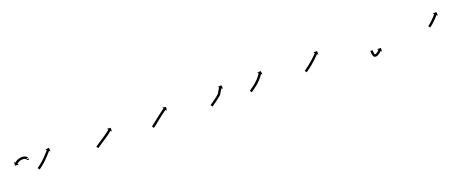

<svg xmlns="http://www.w3.org/2000/svg" viewBox="54 -922 3777 1587"><g transform="rotate(-20 1942.0 -128.5)"><path d="M215.5 -207C215.5 -207.1 215.5 -207.2 215.5 -207.2L195.5 -206.8C195.5 -206.4 195.5 -206.1 195.5 -205.7C195.5 -205.7 195.6 -205.6 195.6 -205.5C195.6 -205.4 195.6 -205.2 195.6 -205.2C195.9 -202.6 195.4 -212.2 198 -212.9C207.4 -215.7 212.6 -216.2 215 -209.5C215.5 -208 215.1 -209.1 215.1 -209.4C215.1 -209.4 215 -209.5 215 -209.7C214.9 -209.8 214.9 -210 214.9 -210C214.4 -211.4 213.8 -212.8 213.2 -214.2C213.2 -214.2 213.1 -214.4 213 -214.5C212.9 -214.7 212.9 -214.8 212.9 -214.8C211.7 -216.9 210.4 -218.8 209 -220.7C209 -220.7 208.9 -220.8 208.8 -220.9C208.7 -221.1 208.5 -221.2 208.5 -221.2C206.6 -223.4 204.5 -225.4 202.3 -227.3C202.3 -227.3 202.2 -227.4 202 -227.5C201.9 -227.7 201.7 -227.8 201.7 -227.8C199 -229.7 196.1 -231.5 193.1 -233C193.1 -233 192.9 -233.1 192.7 -233.2C192.5 -233.2 192.4 -233.3 192.4 -233.3C188.8 -234.8 185.2 -236 181.5 -236.9C181.5 -236.9 181.3 -236.9 181.2 -237C181 -237 180.8 -237 180.8 -237C176.7 -237.8 172.5 -238.2 168.3 -238.5C168.3 -238.5 168.2 -238.5 168 -238.5C167.9 -238.5 167.8 -238.5 167.8 -238.5C163.2 -238.5 158.6 -238.4 154.1 -238C154.1 -238 153.9 -238 153.8 -238C153.7 -237.9 153.6 -237.9 153.6 -237.9C149.3 -237.4 145 -236.6 140.7 -235.7C140.7 -235.7 140.6 -235.6 140.5 -235.6C140.4 -235.6 140.3 -235.6 140.3 -235.6C136.4 -234.5 132.5 -233.2 128.7 -231.8C128.7 -231.8 128.6 -231.8 128.5 -231.7C128.4 -231.7 128.3 -231.7 128.3 -231.7C125 -230.2 121.7 -228.7 118.4 -227C118.4 -227 118.4 -227 118.3 -226.9C118.2 -226.9 118.1 -226.9 118.1 -226.9C115.4 -225.3 112.7 -223.7 110.1 -222C110.1 -222 110.1 -222 110 -221.9C110 -221.9 109.9 -221.9 109.9 -221.9C107.9 -220.5 105.9 -219 104 -217.6C104 -217.6 103.9 -217.5 103.9 -217.5C103.9 -217.5 103.8 -217.5 103.8 -217.5C102.6 -216.5 101.4 -215.5 100.1 -214.5C100.1 -214.5 100.1 -214.4 100.1 -214.4C100.1 -214.4 100.1 -214.4 100.1 -214.4C99.7 -214 99.2 -213.7 98.8 -213.3L90.2 -223.3L87.8 -190.6L120.5 -188.2L111.9 -198.2C112.3 -198.5 112.7 -198.8 113.1 -199.2C113.1 -199.2 113 -199.2 113 -199.2C113 -199.1 113 -199.1 113 -199.1C114.1 -200 115.1 -200.9 116.2 -201.8C116.2 -201.8 116.2 -201.7 116.2 -201.7C116.1 -201.7 116.1 -201.7 116.1 -201.7C117.8 -202.9 119.5 -204.2 121.3 -205.4C121.3 -205.4 121.2 -205.4 121.2 -205.3C121.1 -205.3 121.1 -205.3 121.1 -205.3C123.3 -206.7 125.6 -208.1 128 -209.5C128 -209.5 127.9 -209.4 127.8 -209.4C127.7 -209.3 127.7 -209.3 127.7 -209.3C130.4 -210.7 133.3 -212 136.1 -213.3C136.1 -213.3 136 -213.2 135.9 -213.2C135.8 -213.1 135.7 -213.1 135.7 -213.1C139 -214.3 142.2 -215.4 145.6 -216.3C145.6 -216.3 145.5 -216.2 145.3 -216.2C145.2 -216.2 145.1 -216.2 145.1 -216.2C148.8 -217 152.5 -217.6 156.2 -218.1C156.2 -218.1 156.1 -218.1 155.9 -218.1C155.8 -218.1 155.7 -218 155.7 -218C159.7 -218.4 163.7 -218.5 167.7 -218.5C167.7 -218.5 167.5 -218.5 167.4 -218.5C167.3 -218.5 167.2 -218.5 167.2 -218.5C170.6 -218.3 173.9 -218 177.3 -217.3C177.3 -217.3 177.1 -217.4 176.9 -217.4C176.8 -217.5 176.6 -217.5 176.6 -217.5C179.4 -216.8 182.1 -215.9 184.7 -214.8C184.7 -214.8 184.5 -214.9 184.4 -215C184.2 -215.1 184 -215.2 184 -215.2C186.1 -214.1 188.1 -212.9 190 -211.6C190 -211.6 189.9 -211.7 189.7 -211.8C189.5 -211.9 189.4 -212 189.4 -212C190.9 -210.8 192.2 -209.5 193.5 -208C193.5 -208 193.4 -208.2 193.3 -208.3C193.2 -208.5 193 -208.6 193 -208.6C193.9 -207.5 194.7 -206.3 195.4 -205.1C195.4 -205.1 195.3 -205.2 195.2 -205.4C195.2 -205.5 195.1 -205.7 195.1 -205.7C195.4 -205.1 195.7 -204.4 195.9 -203.8C195.9 -203.8 195.8 -204 195.8 -204.1C195.7 -204.3 195.7 -204.4 195.7 -204.4C198.4 -194 216.9 -195 215.5 -207.5C215.5 -207.5 215.5 -207.4 215.5 -207.2C215.5 -207.1 215.5 -207 215.5 -207Z M258.1 -108.8C257.6 -108.5 257.1 -108.1 256.5 -107.8L268 -91.4C268.5 -91.7 269 -92.1 269.6 -92.5L269.6 -92.5L269.6 -92.5C271.1 -93.5 272.5 -94.6 274 -95.6L274 -95.6L274 -95.6C276.3 -97.3 278.6 -98.9 280.8 -100.6C280.8 -100.6 280.8 -100.6 280.8 -100.6C280.9 -100.6 280.9 -100.6 280.9 -100.6C283.8 -102.8 286.7 -105 289.6 -107.2C289.6 -107.2 289.6 -107.2 289.6 -107.2C289.6 -107.2 289.6 -107.2 289.6 -107.2C293 -109.9 296.4 -112.6 299.7 -115.2C299.7 -115.2 299.7 -115.3 299.8 -115.3C299.8 -115.3 299.8 -115.3 299.8 -115.3C303.5 -118.3 307.2 -121.4 310.9 -124.5C310.9 -124.5 310.9 -124.5 310.9 -124.6C310.9 -124.6 310.9 -124.6 310.9 -124.6C314.8 -127.9 318.7 -131.3 322.5 -134.8C322.5 -134.8 322.5 -134.8 322.5 -134.8C322.5 -134.8 322.6 -134.8 322.6 -134.8C326.5 -138.4 330.4 -142 334.2 -145.7C334.2 -145.7 334.3 -145.7 334.3 -145.7C334.3 -145.7 334.3 -145.8 334.3 -145.8C338.1 -149.4 341.9 -153.2 345.7 -156.9C345.7 -156.9 345.7 -157 345.7 -157C345.8 -157 345.8 -157 345.8 -157C349.4 -160.7 353 -164.4 356.6 -168.1C356.6 -168.1 356.6 -168.1 356.6 -168.2C356.6 -168.2 356.6 -168.2 356.6 -168.2C360 -171.7 363.3 -175.3 366.6 -178.8L366.6 -178.9L366.6 -178.9C369.6 -182.1 372.5 -185.3 375.4 -188.6L375.5 -188.6L375.5 -188.6C377.9 -191.4 380.4 -194.2 382.9 -197L382.9 -197L382.9 -197C384.8 -199.2 386.7 -201.3 388.6 -203.5C389.9 -204.9 391.1 -206.3 392.3 -207.7C392.8 -208.2 393.2 -208.7 393.6 -209.2L403.5 -200.5L401.4 -233.2L368.7 -231.1L378.6 -222.4C378.2 -221.9 377.7 -221.4 377.3 -220.9C376.1 -219.5 374.8 -218.1 373.6 -216.7C371.7 -214.5 369.8 -212.4 367.9 -210.2L367.9 -210.2L367.9 -210.2C365.5 -207.5 363 -204.7 360.5 -201.9L360.6 -202L360.6 -202C357.7 -198.8 354.8 -195.6 351.9 -192.4L351.9 -192.4L351.9 -192.4C348.6 -188.9 345.4 -185.4 342.1 -181.9C342.1 -181.9 342.1 -181.9 342.1 -181.9C342.1 -182 342.1 -182 342.1 -182C338.6 -178.3 335.1 -174.7 331.5 -171C331.5 -171 331.5 -171.1 331.6 -171.1C331.6 -171.1 331.6 -171.1 331.6 -171.1C327.9 -167.4 324.2 -163.8 320.4 -160.2C320.4 -160.2 320.4 -160.2 320.5 -160.2C320.5 -160.2 320.5 -160.2 320.5 -160.2C316.7 -156.6 312.9 -153.1 309.1 -149.6C309.1 -149.6 309.1 -149.6 309.1 -149.6C309.1 -149.6 309.1 -149.7 309.1 -149.7C305.4 -146.3 301.6 -143 297.9 -139.7C297.9 -139.7 297.9 -139.7 297.9 -139.7C297.9 -139.8 297.9 -139.8 297.9 -139.8C294.3 -136.7 290.7 -133.7 287.1 -130.8C287.1 -130.8 287.1 -130.8 287.2 -130.8C287.2 -130.8 287.2 -130.8 287.2 -130.8C283.9 -128.2 280.6 -125.6 277.3 -123C277.3 -123 277.3 -123 277.4 -123C277.4 -123.1 277.4 -123.1 277.4 -123.1C274.6 -120.9 271.7 -118.8 268.9 -116.6C268.9 -116.6 268.9 -116.7 268.9 -116.7C268.9 -116.7 269 -116.7 269 -116.7C266.8 -115.1 264.5 -113.4 262.3 -111.8L262.3 -111.9L262.4 -111.9C260.9 -110.9 259.5 -109.8 258.1 -108.8L258.1 -108.8Z M774.2 -108.9C773.7 -108.5 773.1 -108.2 772.6 -107.8L784 -91.4C784.5 -91.7 785.1 -92.1 785.6 -92.5C787.2 -93.6 788.8 -94.7 790.3 -95.7L790.3 -95.7L790.3 -95.7C792.7 -97.4 795.2 -99.1 797.6 -100.7L797.6 -100.7L797.6 -100.7C800.8 -102.9 803.9 -105 807.1 -107.1L807.1 -107.1L807.1 -107.1C810.8 -109.6 814.6 -112.1 818.3 -114.6L818.3 -114.6L818.3 -114.6C822.5 -117.4 826.6 -120.1 830.8 -122.9C835.3 -125.8 839.7 -128.8 844.2 -131.7C848.8 -134.7 853.3 -137.7 857.9 -140.7L857.9 -140.8L857.9 -140.8C862.4 -143.8 867 -146.8 871.5 -149.8L871.5 -149.8L871.5 -149.9C875.8 -152.8 880.1 -155.8 884.4 -158.7C884.4 -158.7 884.4 -158.7 884.4 -158.8C884.5 -158.8 884.5 -158.8 884.5 -158.8C888.4 -161.6 892.4 -164.4 896.3 -167.2C896.3 -167.2 896.3 -167.2 896.3 -167.2C896.4 -167.2 896.4 -167.3 896.4 -167.3C899.8 -169.8 903.3 -172.4 906.7 -175C906.7 -175 906.7 -175 906.8 -175C906.8 -175 906.8 -175 906.8 -175C909.6 -177.2 912.5 -179.5 915.3 -181.7C915.3 -181.7 915.3 -181.7 915.3 -181.7C915.4 -181.7 915.4 -181.8 915.4 -181.8C917.5 -183.5 919.7 -185.2 921.8 -187C921.8 -187 921.8 -187 921.8 -187C921.8 -187 921.8 -187 921.8 -187C923.2 -188.2 924.5 -189.3 925.9 -190.5L925.9 -190.5L925.9 -190.5C926.4 -190.9 926.8 -191.3 927.3 -191.7L936 -181.8L938.2 -214.5L905.6 -216.8L914.2 -206.8C913.7 -206.4 913.3 -206 912.8 -205.6L912.8 -205.6L912.8 -205.7C911.6 -204.5 910.3 -203.4 909 -202.3C909 -202.3 909 -202.4 909 -202.4C909 -202.4 909 -202.4 909 -202.4C906.9 -200.7 904.9 -199 902.8 -197.3C902.8 -197.3 902.8 -197.3 902.8 -197.3C902.8 -197.3 902.9 -197.3 902.9 -197.3C900.1 -195.2 897.4 -193 894.6 -190.9C894.6 -190.9 894.6 -190.9 894.6 -190.9C894.6 -190.9 894.6 -190.9 894.6 -190.9C891.3 -188.4 887.9 -185.9 884.5 -183.4C884.5 -183.4 884.5 -183.4 884.6 -183.4C884.6 -183.4 884.6 -183.4 884.6 -183.4C880.7 -180.6 876.9 -177.9 873 -175.1C873 -175.1 873 -175.1 873 -175.1C873 -175.2 873 -175.2 873 -175.2C868.8 -172.2 864.5 -169.3 860.3 -166.4L860.3 -166.4L860.3 -166.4C855.8 -163.4 851.3 -160.4 846.8 -157.4L846.8 -157.4L846.9 -157.4C842.3 -154.4 837.7 -151.4 833.2 -148.4C828.7 -145.5 824.3 -142.5 819.8 -139.6C815.6 -136.8 811.4 -134.1 807.2 -131.3L807.2 -131.3L807.2 -131.3C803.5 -128.8 799.7 -126.3 795.9 -123.7L795.9 -123.7L795.9 -123.7C792.7 -121.6 789.5 -119.4 786.4 -117.3L786.4 -117.3L786.3 -117.3C783.9 -115.6 781.4 -113.9 779 -112.2L779 -112.2L779 -112.2C777.4 -111.1 775.8 -110 774.2 -108.9Z M1263 -108.8C1262.6 -108.5 1262.1 -108.1 1261.6 -107.8L1273 -91.4C1273.5 -91.7 1274 -92.1 1274.5 -92.4L1274.5 -92.4L1274.6 -92.5C1276 -93.5 1277.4 -94.5 1278.8 -95.5C1278.8 -95.5 1278.9 -95.5 1278.9 -95.5C1278.9 -95.6 1278.9 -95.6 1278.9 -95.6C1281.1 -97.2 1283.4 -98.9 1285.6 -100.6C1285.6 -100.6 1285.6 -100.6 1285.6 -100.6C1285.6 -100.6 1285.7 -100.6 1285.7 -100.6C1288.6 -102.8 1291.5 -105.1 1294.4 -107.3L1294.4 -107.3L1294.4 -107.3C1297.9 -110.1 1301.4 -112.8 1304.8 -115.5L1304.8 -115.5L1304.8 -115.5C1308.7 -118.6 1312.6 -121.7 1316.5 -124.8C1320.7 -128.1 1324.8 -131.4 1329 -134.8C1333.3 -138.2 1337.7 -141.7 1342 -145.1L1342 -145.1L1342 -145.1C1346.3 -148.5 1350.7 -151.9 1355.1 -155.3L1355.1 -155.3L1355.1 -155.3C1359.3 -158.6 1363.6 -161.9 1367.9 -165.2L1367.9 -165.2L1367.9 -165.2C1371.9 -168.2 1375.9 -171.3 1380 -174.3L1380 -174.3L1380 -174.3C1383.6 -177 1387.3 -179.7 1390.9 -182.4L1390.9 -182.4L1390.9 -182.4C1394 -184.6 1397.1 -186.9 1400.3 -189.1L1400.2 -189.1L1400.2 -189.1C1402.7 -190.8 1405.1 -192.5 1407.5 -194.2L1407.5 -194.2L1407.5 -194.2C1409.1 -195.3 1410.6 -196.4 1412.2 -197.5L1412.2 -197.5L1412.2 -197.5C1412.8 -197.9 1413.3 -198.3 1413.9 -198.7L1421.3 -187.8L1427.3 -220L1395.1 -226L1402.6 -215.1C1402 -214.7 1401.4 -214.4 1400.9 -214L1400.9 -214L1400.8 -214C1399.2 -212.9 1397.7 -211.7 1396.1 -210.6L1396 -210.6L1396 -210.6C1393.6 -208.9 1391.1 -207.2 1388.7 -205.4L1388.6 -205.4L1388.6 -205.4C1385.5 -203.1 1382.3 -200.8 1379.1 -198.6L1379.1 -198.5L1379.1 -198.5C1375.4 -195.8 1371.7 -193.1 1368 -190.4L1368 -190.3L1368 -190.3C1363.9 -187.3 1359.8 -184.2 1355.8 -181.1L1355.8 -181.1L1355.7 -181.1C1351.4 -177.8 1347.1 -174.5 1342.8 -171.1L1342.8 -171.1L1342.8 -171.1C1338.4 -167.7 1334 -164.2 1329.6 -160.8L1329.6 -160.8L1329.6 -160.8C1325.2 -157.3 1320.9 -153.9 1316.5 -150.4C1312.4 -147.1 1308.2 -143.8 1304 -140.4C1300.1 -137.3 1296.3 -134.3 1292.4 -131.2L1292.4 -131.2L1292.4 -131.2C1289 -128.5 1285.6 -125.8 1282.1 -123.1L1282.1 -123.1L1282.2 -123.1C1279.3 -120.9 1276.4 -118.7 1273.5 -116.5C1273.5 -116.5 1273.6 -116.5 1273.6 -116.5C1273.6 -116.5 1273.6 -116.5 1273.6 -116.5C1271.4 -114.9 1269.2 -113.3 1267.1 -111.7C1267.1 -111.7 1267.1 -111.7 1267.1 -111.7C1267.1 -111.7 1267.1 -111.7 1267.1 -111.7C1265.7 -110.7 1264.4 -109.7 1263 -108.8L1263 -108.8Z M1779 -109.4C1778.5 -109.1 1778 -108.7 1777.5 -108.4L1788.5 -91.7C1789 -92 1789.5 -92.4 1790 -92.7L1790 -92.7L1790 -92.7C1791.6 -93.7 1793.1 -94.7 1794.6 -95.7L1794.6 -95.7L1794.6 -95.7C1797 -97.3 1799.3 -98.9 1801.7 -100.5L1801.7 -100.5L1801.7 -100.6C1804.7 -102.7 1807.8 -104.8 1810.8 -106.9L1810.9 -106.9L1810.9 -106.9C1814.5 -109.4 1818.1 -112 1821.6 -114.5L1821.7 -114.5L1821.7 -114.5C1825.7 -117.4 1829.6 -120.2 1833.6 -123.1L1833.6 -123.1L1833.6 -123.2C1837.8 -126.2 1842 -129.4 1846.2 -132.5C1846.2 -132.5 1846.2 -132.5 1846.2 -132.5C1846.2 -132.5 1846.2 -132.5 1846.2 -132.5C1850.5 -135.8 1854.7 -139 1858.9 -142.3C1858.9 -142.3 1858.9 -142.4 1858.9 -142.4C1858.9 -142.4 1858.9 -142.4 1858.9 -142.4C1863 -145.7 1867 -149 1871 -152.4C1871 -152.4 1871 -152.4 1871.1 -152.4C1871.1 -152.5 1871.1 -152.5 1871.1 -152.5C1874.6 -155.5 1878 -158.7 1881.2 -161.9C1881.2 -161.9 1881.3 -162.1 1881.4 -162.2C1881.5 -162.3 1881.6 -162.4 1881.6 -162.4C1883.8 -164.9 1885.1 -167.5 1886.5 -170.5C1886.5 -170.5 1886.5 -170.4 1886.4 -170.3C1886.4 -170.2 1886.4 -170.2 1886.4 -170.2C1888.6 -174.7 1891 -179.1 1893.5 -183.5C1893.5 -183.5 1893.5 -183.4 1893.4 -183.4C1893.4 -183.3 1893.4 -183.3 1893.4 -183.3C1895.6 -186.8 1897.8 -190.4 1900.1 -193.9C1900.1 -193.9 1900.1 -193.9 1900.1 -193.8C1900 -193.8 1900 -193.8 1900 -193.8C1901.9 -196.4 1903.7 -199 1905.6 -201.6C1905.6 -201.6 1905.6 -201.6 1905.6 -201.6C1905.6 -201.6 1905.5 -201.5 1905.5 -201.5C1906.8 -203.2 1908 -204.8 1909.3 -206.5C1909.3 -206.5 1909.3 -206.4 1909.3 -206.4C1909.3 -206.4 1909.3 -206.4 1909.3 -206.4C1909.7 -207 1910.2 -207.6 1910.6 -208.1L1920.9 -199.9L1917.3 -232.5L1884.7 -228.8L1895 -220.6C1894.5 -220 1894.1 -219.4 1893.6 -218.8C1893.6 -218.8 1893.6 -218.8 1893.6 -218.8C1893.6 -218.8 1893.6 -218.8 1893.6 -218.8C1892.2 -217.1 1890.9 -215.3 1889.6 -213.6C1889.6 -213.6 1889.5 -213.5 1889.5 -213.5C1889.5 -213.5 1889.5 -213.5 1889.5 -213.5C1887.5 -210.7 1885.5 -207.9 1883.6 -205.1C1883.6 -205.1 1883.5 -205.1 1883.5 -205C1883.5 -205 1883.5 -205 1883.5 -205C1881 -201.2 1878.6 -197.4 1876.3 -193.6C1876.3 -193.6 1876.3 -193.6 1876.2 -193.5C1876.2 -193.5 1876.2 -193.4 1876.2 -193.4C1873.5 -188.7 1870.9 -184 1868.5 -179.2C1868.5 -179.2 1868.5 -179.1 1868.4 -179C1868.4 -179 1868.4 -178.9 1868.4 -178.9C1867.7 -177.5 1867 -176.1 1866.5 -175.5C1866.5 -175.5 1866.6 -175.7 1866.8 -175.8C1866.9 -175.9 1867 -176 1867 -176C1864 -173 1861 -170.2 1857.9 -167.5C1857.9 -167.5 1857.9 -167.5 1857.9 -167.5C1858 -167.6 1858 -167.6 1858 -167.6C1854.2 -164.3 1850.3 -161.1 1846.4 -158C1846.4 -158 1846.4 -158 1846.4 -158C1846.5 -158 1846.5 -158 1846.5 -158C1842.4 -154.8 1838.2 -151.6 1834.1 -148.4C1834.1 -148.4 1834.1 -148.4 1834.1 -148.5C1834.1 -148.5 1834.1 -148.5 1834.1 -148.5C1830 -145.4 1825.9 -142.3 1821.8 -139.3L1821.8 -139.3L1821.8 -139.3C1817.9 -136.4 1814 -133.6 1810 -130.8L1810 -130.8L1810.1 -130.8C1806.5 -128.3 1803 -125.8 1799.4 -123.3L1799.4 -123.3L1799.4 -123.3C1796.4 -121.2 1793.4 -119.1 1790.4 -117L1790.4 -117L1790.4 -117.1C1788.1 -115.5 1785.7 -113.9 1783.4 -112.3L1783.4 -112.3L1783.4 -112.3C1782 -111.4 1780.5 -110.4 1779 -109.4L1779 -109.4Z M2124.2 -108.9C2123.7 -108.5 2123.1 -108.2 2122.6 -107.8L2134 -91.4C2134.6 -91.7 2135.1 -92.1 2135.6 -92.5C2137.2 -93.6 2138.7 -94.6 2140.2 -95.7L2140.2 -95.7L2140.2 -95.7C2142.6 -97.3 2144.9 -99 2147.3 -100.7L2147.3 -100.7L2147.3 -100.7C2150.3 -102.8 2153.4 -105 2156.4 -107.1L2156.4 -107.1L2156.4 -107.2C2159.9 -109.7 2163.5 -112.3 2167 -114.9C2167 -114.9 2167 -114.9 2167 -114.9C2167 -114.9 2167 -114.9 2167 -114.9C2170.9 -117.8 2174.7 -120.7 2178.6 -123.7C2178.6 -123.7 2178.6 -123.7 2178.6 -123.7C2178.6 -123.7 2178.6 -123.7 2178.6 -123.7C2182.6 -126.9 2186.6 -130.1 2190.6 -133.3C2190.6 -133.3 2190.6 -133.3 2190.6 -133.3C2190.6 -133.4 2190.7 -133.4 2190.7 -133.4C2194.7 -136.7 2198.6 -140.2 2202.5 -143.6C2202.5 -143.6 2202.5 -143.6 2202.6 -143.7C2202.6 -143.7 2202.6 -143.7 2202.6 -143.7C2206.4 -147.2 2210.2 -150.8 2213.9 -154.4C2213.9 -154.4 2213.9 -154.4 2214 -154.5C2214 -154.5 2214 -154.5 2214 -154.5C2217.6 -158.1 2221 -161.7 2224.5 -165.3C2224.5 -165.3 2224.5 -165.3 2224.5 -165.4C2224.5 -165.4 2224.6 -165.4 2224.6 -165.4C2227.7 -168.9 2230.8 -172.4 2233.8 -176C2233.8 -176 2233.9 -176 2233.9 -176C2233.9 -176 2233.9 -176.1 2233.9 -176.1C2236.6 -179.3 2239.3 -182.6 2241.9 -185.9C2241.9 -185.9 2241.9 -185.9 2241.9 -185.9C2241.9 -185.9 2242 -186 2242 -186C2244.1 -188.8 2246.3 -191.6 2248.4 -194.5C2248.4 -194.5 2248.5 -194.5 2248.5 -194.5C2248.5 -194.5 2248.5 -194.6 2248.5 -194.6C2250.1 -196.8 2251.7 -199 2253.3 -201.3C2253.3 -201.3 2253.3 -201.3 2253.3 -201.3C2253.4 -201.3 2253.4 -201.3 2253.4 -201.3C2254.4 -202.8 2255.4 -204.3 2256.4 -205.7L2256.4 -205.7L2256.4 -205.8C2256.8 -206.3 2257.1 -206.8 2257.5 -207.3L2268.4 -199.9L2262.3 -232.1L2230.1 -226L2241 -218.6C2240.6 -218.1 2240.3 -217.5 2239.9 -217L2239.9 -217L2239.9 -217.1C2239 -215.6 2238 -214.2 2237 -212.8C2237 -212.8 2237 -212.8 2237 -212.8C2237 -212.8 2237 -212.9 2237 -212.9C2235.5 -210.7 2233.9 -208.5 2232.3 -206.4C2232.3 -206.4 2232.3 -206.4 2232.4 -206.4C2232.4 -206.4 2232.4 -206.4 2232.4 -206.4C2230.3 -203.7 2228.2 -200.9 2226.1 -198.2C2226.1 -198.2 2226.2 -198.2 2226.2 -198.2C2226.2 -198.3 2226.2 -198.3 2226.2 -198.3C2223.7 -195.1 2221.1 -192 2218.6 -188.9C2218.6 -188.9 2218.6 -188.9 2218.6 -188.9C2218.6 -188.9 2218.6 -189 2218.6 -189C2215.7 -185.6 2212.8 -182.2 2209.7 -178.9C2209.7 -178.9 2209.8 -178.9 2209.8 -178.9C2209.8 -178.9 2209.8 -179 2209.8 -179C2206.6 -175.5 2203.2 -172 2199.9 -168.6C2199.9 -168.6 2199.9 -168.6 2199.9 -168.7C2199.9 -168.7 2200 -168.7 2200 -168.7C2196.4 -165.3 2192.8 -161.8 2189.1 -158.5C2189.1 -158.5 2189.1 -158.5 2189.2 -158.5C2189.2 -158.5 2189.2 -158.6 2189.2 -158.6C2185.4 -155.2 2181.6 -151.9 2177.8 -148.7C2177.8 -148.7 2177.8 -148.7 2177.8 -148.7C2177.9 -148.7 2177.9 -148.8 2177.9 -148.8C2174 -145.6 2170.2 -142.5 2166.3 -139.4C2166.3 -139.4 2166.3 -139.4 2166.3 -139.5C2166.3 -139.5 2166.3 -139.5 2166.3 -139.5C2162.6 -136.6 2158.8 -133.8 2155.1 -130.9C2155.1 -130.9 2155.1 -130.9 2155.1 -130.9C2155.1 -131 2155.1 -131 2155.1 -131C2151.7 -128.4 2148.2 -125.9 2144.7 -123.4L2144.7 -123.4L2144.7 -123.4C2141.7 -121.3 2138.7 -119.1 2135.7 -117L2135.8 -117L2135.8 -117C2133.4 -115.4 2131.1 -113.7 2128.7 -112.1L2128.8 -112.1L2128.8 -112.1C2127.2 -111 2125.7 -110 2124.2 -108.9Z M2607.3 -109C2606.8 -108.6 2606.3 -108.3 2605.7 -107.9L2617.1 -91.4C2617.6 -91.8 2618.2 -92.2 2618.7 -92.5L2618.7 -92.5L2618.7 -92.5C2620.2 -93.6 2621.7 -94.6 2623.2 -95.7L2623.2 -95.7L2623.2 -95.7C2625.5 -97.3 2627.8 -98.9 2630.2 -100.6L2630.2 -100.6L2630.2 -100.6C2633.2 -102.8 2636.2 -104.9 2639.1 -107.1L2639.1 -107.1L2639.2 -107.1C2642.7 -109.7 2646.1 -112.4 2649.6 -115C2649.6 -115 2649.6 -115 2649.6 -115C2649.6 -115 2649.7 -115 2649.7 -115C2653.5 -118 2657.4 -121 2661.2 -124C2661.2 -124 2661.2 -124 2661.2 -124C2661.2 -124 2661.2 -124 2661.2 -124C2665.3 -127.2 2669.3 -130.5 2673.4 -133.8C2673.4 -133.8 2673.4 -133.8 2673.4 -133.8C2673.4 -133.8 2673.4 -133.8 2673.4 -133.8C2677.6 -137.2 2681.7 -140.7 2685.8 -144.2C2685.8 -144.2 2685.8 -144.2 2685.8 -144.2C2685.8 -144.2 2685.8 -144.2 2685.8 -144.2C2689.9 -147.7 2693.9 -151.2 2697.9 -154.8C2697.9 -154.8 2698 -154.8 2698 -154.8C2698 -154.8 2698 -154.8 2698 -154.8C2701.9 -158.3 2705.7 -161.8 2709.5 -165.3C2709.5 -165.3 2709.6 -165.3 2709.6 -165.3C2709.6 -165.3 2709.6 -165.3 2709.6 -165.3C2713.1 -168.6 2716.7 -172 2720.2 -175.3C2720.2 -175.3 2720.2 -175.3 2720.2 -175.3C2720.2 -175.4 2720.2 -175.4 2720.2 -175.4C2723.4 -178.4 2726.5 -181.4 2729.6 -184.5L2729.6 -184.5L2729.6 -184.5C2732.2 -187.1 2734.8 -189.7 2737.4 -192.3L2737.4 -192.3L2737.4 -192.4C2739.4 -194.4 2741.4 -196.4 2743.3 -198.5L2743.3 -198.5L2743.4 -198.5C2744.6 -199.8 2745.9 -201.1 2747.1 -202.4L2747.1 -202.4L2747.1 -202.5C2747.6 -202.9 2748 -203.4 2748.4 -203.9L2758 -194.8L2757 -227.6L2724.3 -226.6L2733.9 -217.6C2733.4 -217.1 2733 -216.6 2732.6 -216.2L2732.6 -216.2L2732.6 -216.2C2731.4 -214.9 2730.1 -213.6 2728.9 -212.3L2728.9 -212.3L2728.9 -212.3C2727 -210.3 2725 -208.3 2723.1 -206.3L2723.1 -206.3L2723.1 -206.4C2720.6 -203.8 2718.1 -201.2 2715.5 -198.7L2715.5 -198.7L2715.5 -198.7C2712.5 -195.7 2709.4 -192.7 2706.4 -189.8C2706.4 -189.8 2706.4 -189.8 2706.4 -189.8C2706.4 -189.8 2706.4 -189.8 2706.4 -189.8C2702.9 -186.5 2699.5 -183.2 2696 -180C2696 -180 2696 -180 2696 -180C2696 -180 2696 -180 2696 -180C2692.3 -176.6 2688.5 -173.1 2684.7 -169.7C2684.7 -169.7 2684.7 -169.7 2684.7 -169.8C2684.7 -169.8 2684.7 -169.8 2684.7 -169.8C2680.7 -166.3 2676.8 -162.8 2672.8 -159.4C2672.8 -159.4 2672.8 -159.4 2672.8 -159.4C2672.8 -159.4 2672.8 -159.4 2672.8 -159.4C2668.8 -156 2664.7 -152.6 2660.7 -149.2C2660.7 -149.2 2660.7 -149.2 2660.7 -149.3C2660.7 -149.3 2660.7 -149.3 2660.7 -149.3C2656.8 -146 2652.8 -142.8 2648.8 -139.6C2648.8 -139.6 2648.8 -139.7 2648.8 -139.7C2648.8 -139.7 2648.8 -139.7 2648.8 -139.7C2645.1 -136.7 2641.3 -133.8 2637.5 -130.9C2637.5 -130.9 2637.5 -130.9 2637.5 -130.9C2637.5 -130.9 2637.5 -130.9 2637.5 -130.9C2634.1 -128.3 2630.7 -125.8 2627.2 -123.2L2627.3 -123.2L2627.3 -123.2C2624.4 -121.1 2621.4 -119 2618.5 -116.9L2618.5 -116.9L2618.5 -116.9C2616.3 -115.3 2614 -113.6 2611.7 -112L2611.7 -112L2611.7 -112.1C2610.3 -111 2608.8 -110 2607.3 -109L2607.3 -109Z M3191.5 -75C3191.5 -75.6 3191.5 -76.2 3191.5 -76.8L3171.5 -76.9C3171.5 -76.3 3171.5 -75.7 3171.5 -75.1C3171.5 -75.1 3171.5 -75 3171.5 -75C3171.5 -75 3171.5 -75 3171.5 -75C3171.5 -73.3 3171.5 -71.6 3171.6 -69.9C3171.6 -69.9 3171.6 -69.8 3171.6 -69.8C3171.6 -69.8 3171.6 -69.8 3171.6 -69.8C3171.6 -67.1 3171.8 -64.5 3171.9 -61.9C3171.9 -61.9 3171.9 -61.8 3171.9 -61.8C3171.9 -61.8 3171.9 -61.7 3171.9 -61.7C3172.1 -58.4 3172.5 -55.1 3172.9 -51.9C3172.9 -51.9 3172.9 -51.8 3172.9 -51.7C3172.9 -51.6 3172.9 -51.6 3172.9 -51.6C3173.4 -47.9 3174.1 -44.3 3174.9 -40.8C3174.9 -40.8 3174.9 -40.6 3175 -40.5C3175 -40.4 3175 -40.3 3175 -40.3C3176 -36.9 3177.1 -33.5 3178.5 -30.3C3178.5 -30.3 3178.6 -30.1 3178.7 -29.9C3178.8 -29.7 3178.9 -29.5 3178.9 -29.5C3180.2 -27.1 3181.7 -24.8 3183.5 -22.9C3183.5 -22.9 3183.8 -22.6 3184.1 -22.4C3184.4 -22.1 3184.7 -21.8 3184.7 -21.8C3186.5 -20.5 3188.5 -19.5 3190.6 -18.8C3190.7 -18.8 3191 -18.7 3191.3 -18.6C3191.6 -18.5 3191.9 -18.4 3191.9 -18.4C3195.2 -17.8 3198.5 -17.6 3201.8 -17.5C3201.9 -17.5 3202.2 -17.5 3202.5 -17.5C3202.8 -17.6 3203.1 -17.6 3203.1 -17.6C3206.2 -17.9 3209.2 -18.7 3212.1 -19.7C3212.1 -19.7 3212.3 -19.8 3212.5 -19.8C3212.7 -19.9 3212.8 -20 3212.8 -20C3216.3 -21.4 3219.7 -23.1 3222.9 -25C3222.9 -25 3223 -25 3223.1 -25.1C3223.2 -25.1 3223.3 -25.2 3223.3 -25.2C3226.5 -27.2 3229.6 -29.3 3232.6 -31.5C3232.6 -31.5 3232.7 -31.5 3232.8 -31.6C3232.8 -31.6 3232.9 -31.7 3232.9 -31.7C3235.5 -33.7 3238.1 -35.8 3240.7 -37.9C3240.7 -37.9 3240.7 -37.9 3240.8 -38C3240.8 -38 3240.8 -38 3240.8 -38C3242.8 -39.7 3244.8 -41.5 3246.8 -43.3C3246.8 -43.3 3246.8 -43.3 3246.8 -43.3C3246.8 -43.3 3246.8 -43.3 3246.8 -43.3C3248.1 -44.5 3249.4 -45.7 3250.6 -46.9L3250.6 -46.9L3250.7 -46.9C3251.1 -47.3 3251.5 -47.7 3252 -48.2L3261.1 -38.7L3261.7 -71.4L3229 -72.1L3238.1 -62.6C3237.7 -62.2 3237.3 -61.8 3236.8 -61.3L3236.9 -61.4L3236.9 -61.4C3235.7 -60.3 3234.5 -59.1 3233.3 -58C3233.3 -58 3233.3 -58 3233.3 -58.1C3233.3 -58.1 3233.4 -58.1 3233.4 -58.1C3231.5 -56.4 3229.7 -54.8 3227.8 -53.2C3227.8 -53.2 3227.8 -53.2 3227.8 -53.2C3227.9 -53.3 3227.9 -53.3 3227.9 -53.3C3225.5 -51.3 3223.1 -49.4 3220.7 -47.6C3220.7 -47.6 3220.8 -47.6 3220.8 -47.6C3220.9 -47.7 3220.9 -47.7 3220.9 -47.7C3218.2 -45.8 3215.5 -43.9 3212.7 -42.2C3212.7 -42.2 3212.8 -42.2 3212.9 -42.3C3213 -42.3 3213.1 -42.4 3213.1 -42.4C3210.5 -40.9 3207.8 -39.5 3205.1 -38.4C3205.1 -38.4 3205.2 -38.5 3205.4 -38.5C3205.6 -38.6 3205.8 -38.7 3205.8 -38.7C3204.2 -38.1 3202.5 -37.6 3200.9 -37.4C3200.9 -37.4 3201.2 -37.5 3201.5 -37.5C3201.8 -37.5 3202.1 -37.5 3202.1 -37.5C3200 -37.5 3197.8 -37.6 3195.8 -38C3195.7 -38 3196.1 -38 3196.4 -37.9C3196.7 -37.8 3197.1 -37.7 3197.1 -37.7C3197 -37.7 3196.5 -38 3196.7 -37.8C3196.8 -37.8 3197 -37.6 3196.9 -37.7C3196.9 -37.7 3197.2 -37.4 3197.5 -37.1C3197.8 -36.9 3198.1 -36.6 3198.1 -36.6C3197.4 -37.3 3196.9 -38.3 3196.5 -39.1C3196.5 -39.1 3196.6 -38.9 3196.7 -38.7C3196.8 -38.5 3196.9 -38.3 3196.9 -38.3C3195.8 -40.7 3195 -43.2 3194.3 -45.7C3194.3 -45.7 3194.3 -45.6 3194.4 -45.4C3194.4 -45.3 3194.4 -45.2 3194.4 -45.2C3193.7 -48.3 3193.1 -51.4 3192.7 -54.5C3192.7 -54.5 3192.7 -54.4 3192.7 -54.4C3192.7 -54.3 3192.7 -54.2 3192.7 -54.2C3192.4 -57.2 3192.1 -60.2 3191.9 -63.2C3191.9 -63.2 3191.9 -63.1 3191.9 -63.1C3191.9 -63 3191.9 -63 3191.9 -63C3191.7 -65.4 3191.6 -67.9 3191.5 -70.3C3191.5 -70.3 3191.6 -70.3 3191.6 -70.3C3191.6 -70.2 3191.6 -70.2 3191.6 -70.2C3191.5 -71.8 3191.5 -73.5 3191.5 -75.1C3191.5 -75.1 3191.5 -75.1 3191.5 -75C3191.5 -75 3191.5 -75 3191.5 -75Z M3692.3 -106.9C3691.9 -106.7 3691.6 -106.5 3691.3 -106.2L3702.9 -89.9C3703.2 -90.2 3703.5 -90.4 3703.9 -90.7L3703.9 -90.7L3703.9 -90.7C3704.9 -91.4 3705.8 -92.1 3706.8 -92.8L3706.8 -92.8L3706.8 -92.8C3708.3 -93.9 3709.8 -95 3711.3 -96.1C3711.3 -96.1 3711.3 -96.1 3711.3 -96.1C3711.3 -96.1 3711.3 -96.2 3711.3 -96.2C3713.2 -97.6 3715.1 -99.1 3717 -100.6C3717 -100.6 3717 -100.6 3717 -100.6C3717.1 -100.6 3717.1 -100.6 3717.1 -100.6C3719.3 -102.4 3721.5 -104.2 3723.7 -106C3723.7 -106 3723.7 -106.1 3723.7 -106.1C3723.8 -106.1 3723.8 -106.1 3723.8 -106.1C3726.2 -108.2 3728.6 -110.2 3731.1 -112.3C3731.1 -112.3 3731.1 -112.4 3731.1 -112.4C3731.1 -112.4 3731.1 -112.4 3731.1 -112.4C3733.7 -114.7 3736.3 -117 3738.8 -119.3C3738.8 -119.3 3738.8 -119.3 3738.8 -119.3C3738.8 -119.3 3738.8 -119.3 3738.8 -119.3C3741.5 -121.8 3744.1 -124.2 3746.6 -126.7C3746.6 -126.7 3746.6 -126.7 3746.7 -126.7C3746.7 -126.7 3746.7 -126.7 3746.7 -126.7C3749.2 -129.2 3751.8 -131.7 3754.3 -134.2C3754.3 -134.2 3754.3 -134.3 3754.3 -134.3C3754.4 -134.3 3754.4 -134.3 3754.4 -134.3C3756.8 -136.8 3759.2 -139.2 3761.7 -141.7C3761.7 -141.7 3761.7 -141.8 3761.7 -141.8C3761.7 -141.8 3761.7 -141.8 3761.7 -141.8C3764 -144.1 3766.2 -146.5 3768.4 -148.9L3768.4 -148.9L3768.5 -148.9C3770.4 -151.1 3772.4 -153.2 3774.4 -155.4L3774.4 -155.4L3774.4 -155.4C3776.1 -157.3 3777.7 -159.1 3779.4 -161L3779.4 -161L3779.4 -161C3780.7 -162.4 3782 -163.9 3783.2 -165.3L3783.2 -165.3L3783.2 -165.3C3784 -166.3 3784.9 -167.2 3785.7 -168.1L3785.7 -168.1L3785.7 -168.1C3786 -168.5 3786.2 -168.8 3786.5 -169.1L3796.5 -160.5L3794.1 -193.2L3761.5 -190.8L3771.4 -182.2C3771.1 -181.9 3770.8 -181.6 3770.6 -181.2L3770.6 -181.2L3770.6 -181.2C3769.8 -180.3 3769 -179.4 3768.2 -178.5L3768.2 -178.5L3768.2 -178.5C3766.9 -177.1 3765.7 -175.7 3764.4 -174.3L3764.5 -174.3L3764.5 -174.3C3762.8 -172.5 3761.2 -170.7 3759.6 -168.8L3759.6 -168.9L3759.6 -168.9C3757.7 -166.7 3755.7 -164.6 3753.8 -162.5L3753.8 -162.5L3753.8 -162.6C3751.6 -160.2 3749.4 -157.9 3747.2 -155.6C3747.2 -155.6 3747.2 -155.6 3747.3 -155.6C3747.3 -155.6 3747.3 -155.6 3747.3 -155.6C3744.9 -153.2 3742.5 -150.8 3740.2 -148.4C3740.2 -148.4 3740.2 -148.4 3740.2 -148.4C3740.2 -148.4 3740.2 -148.4 3740.2 -148.4C3737.7 -145.9 3735.3 -143.5 3732.7 -141.1C3732.7 -141.1 3732.8 -141.1 3732.8 -141.1C3732.8 -141.1 3732.8 -141.1 3732.8 -141.1C3730.3 -138.7 3727.8 -136.4 3725.2 -134C3725.2 -134 3725.3 -134 3725.3 -134C3725.3 -134 3725.3 -134.1 3725.3 -134.1C3722.8 -131.8 3720.4 -129.6 3717.9 -127.4C3717.9 -127.4 3717.9 -127.4 3717.9 -127.4C3717.9 -127.4 3717.9 -127.4 3717.9 -127.4C3715.6 -125.4 3713.3 -123.4 3710.9 -121.4C3710.9 -121.4 3710.9 -121.4 3710.9 -121.4C3710.9 -121.4 3711 -121.4 3711 -121.4C3708.8 -119.7 3706.7 -118 3704.6 -116.2C3704.6 -116.2 3704.6 -116.2 3704.6 -116.3C3704.6 -116.3 3704.6 -116.3 3704.6 -116.3C3702.8 -114.9 3701 -113.4 3699.2 -112C3699.2 -112 3699.2 -112 3699.2 -112C3699.2 -112.1 3699.2 -112.1 3699.2 -112.1C3697.8 -111 3696.4 -109.9 3694.9 -108.9L3695 -108.9L3695 -108.9C3694.1 -108.2 3693.2 -107.6 3692.2 -106.9L3692.2 -106.9Z"/></g></svg>

Font: FRB American Cursive Just Arrows Extrabold
Style: Bold Italic
Weight: 800
Italic angle: -25°
Version: Version 2.0;Modular Font Editor K font №1